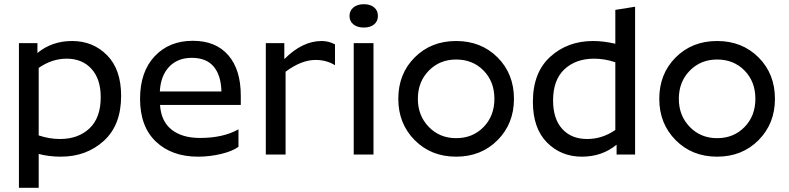

<svg xmlns="http://www.w3.org/2000/svg" viewBox="-20 -735 3750 913"><path d="M265 -74Q352 -74 405.5 -124.5Q459 -175 459 -273Q459 -359 415 -407.5Q371 -456 297 -456Q227 -456 164 -412V-91Q215 -74 265 -74ZM269 10Q213 10 164 -3V158H70V-530H158V-483Q227 -540 323 -540Q422 -540 489 -472.5Q556 -405 556 -279Q556 -140 473.5 -65Q391 10 269 10Z M1114 -37Q1086 -16 1031.5 -3Q977 10 922 10Q797 10 721.5 -61.5Q646 -133 646 -265Q646 -393 715 -467Q784 -541 897 -541Q1006 -541 1065.5 -472.5Q1125 -404 1125 -280V-236H741Q746 -158 796 -118.5Q846 -79 931 -79Q1041 -79 1114 -120ZM892 -460Q825 -460 784.5 -417.5Q744 -375 740 -300H1033Q1031 -377 996 -418.5Q961 -460 892 -460Z M1244 -530H1332V-454Q1418 -540 1509 -540Q1543 -540 1573 -524V-425Q1532 -450 1481 -450Q1413 -450 1338 -394V0H1244Z M1662 -530H1756V0H1662ZM1777 -659Q1777 -634 1759 -619Q1741 -604 1710 -604Q1679 -604 1660.5 -619Q1642 -634 1642 -659Q1642 -684 1660.5 -699.5Q1679 -715 1710 -715Q1741 -715 1759 -700Q1777 -685 1777 -659Z M2424 -265Q2424 -384 2346 -462Q2268 -540 2149 -540Q2030 -540 1952 -462Q1874 -384 1874 -265Q1874 -147 1952 -68.5Q2030 10 2149 10Q2268 10 2346 -68.5Q2424 -147 2424 -265ZM2149 -78Q2071 -78 2019 -131.5Q1967 -185 1967 -265Q1967 -346 2019 -399Q2071 -452 2149 -452Q2228 -452 2279.5 -399.5Q2331 -347 2331 -265Q2331 -184 2279.5 -131Q2228 -78 2149 -78Z M2805 -456Q2718 -456 2664 -405.5Q2610 -355 2610 -257Q2610 -170 2653.5 -122Q2697 -74 2772 -74Q2844 -74 2906 -117V-439Q2855 -456 2805 -456ZM2912 0V-47Q2843 10 2747 10Q2648 10 2581 -57.5Q2514 -125 2514 -251Q2514 -390 2596.5 -465Q2679 -540 2800 -540Q2850 -540 2906 -527V-688L3000 -703V0Z M3665 -265Q3665 -384 3587 -462Q3509 -540 3390 -540Q3271 -540 3193 -462Q3115 -384 3115 -265Q3115 -147 3193 -68.5Q3271 10 3390 10Q3509 10 3587 -68.5Q3665 -147 3665 -265ZM3390 -78Q3312 -78 3260 -131.5Q3208 -185 3208 -265Q3208 -346 3260 -399Q3312 -452 3390 -452Q3469 -452 3520.5 -399.5Q3572 -347 3572 -265Q3572 -184 3520.5 -131Q3469 -78 3390 -78Z"/></svg>

Font: Roundo Medium
Style: Regular
Weight: 500
Designer: Namrata Goyal (Gurmukhi), Shiva Nallaperumal (Latin)
Foundry: Indian Type Foundry
Version: Version 1.000;PS 1.0;hotconv 1.0.88;makeotf.lib2.5.647800